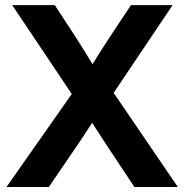

<svg xmlns="http://www.w3.org/2000/svg" viewBox="-20 -748 737 768"><path d="M5.9 0 267.1 -372.1 28.8 -727.5H199.2L279.8 -604Q297.9 -576.2 315.4 -547.9Q333 -519.5 350.1 -491.2Q367.7 -519.5 385.5 -547.9Q403.3 -576.2 421.9 -604L503.9 -727.5H670.4L434.6 -376.5L691.4 0H517.6L415.5 -153.8Q398.4 -179.7 381.8 -205.3Q365.2 -231 348.6 -256.8Q332 -231 314.9 -205.3Q297.9 -179.7 280.3 -153.8L175.3 0Z"/></svg>

Font: Inter Display
Style: Bold
Weight: 700
Designer: Rasmus Andersson
Foundry: rsms
Version: Version 4.001;git-9221beed3